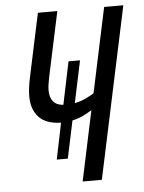

<svg xmlns="http://www.w3.org/2000/svg" viewBox="-52 -756 596 797"><g transform="rotate(-5 246.0 -357.0)"><path d="M340 0 492 -714H412L337 -361Q318 -349 298 -340Q278 -331 256 -327L293 -502H245L208 -324Q152 -328 152 -390Q152 -410 160 -447L217 -714H136L79 -446Q75 -427 72.5 -407.5Q70 -388 70 -371Q70 -318 99 -285.5Q128 -253 192 -251L161 -100H207L240 -256Q279 -264 322 -292L260 0Z"/></g></svg>

Font: Noto Sans Display Condensed
Style: Italic
Weight: 400
Width: 3
Designer: Monotype Design team
Foundry: Monotype Imaging Inc.
Version: 1.000